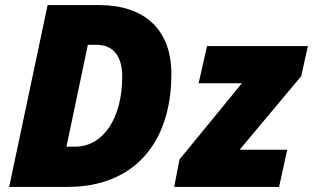

<svg xmlns="http://www.w3.org/2000/svg" viewBox="-20 -734 1229 754"><path d="M16 0H246C501 0 653 -167 653 -444C653 -620 545 -714 370 -714H167ZM275 -158H241L325 -558H360C423 -558 460 -515 460 -434C460 -269 385 -158 275 -158ZM664 0H1076L1108 -146H921L1163 -435L1189 -553H793L760 -407H930L685 -108Z"/></svg>

Font: Noto Sans Black
Style: Italic
Weight: 900
Italic angle: -12°
Designer: Monotype Design Team
Foundry: Monotype Imaging Inc.
Version: Version 2.013